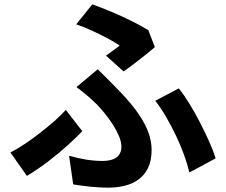

<svg xmlns="http://www.w3.org/2000/svg" viewBox="-20 -817 1040 884"><path d="M468 -561Q486 -574 503.5 -586.5Q521 -599 531 -607Q510 -622 477 -639.5Q444 -657 406.5 -674.5Q369 -692 331 -705L405 -797Q447 -782 493.5 -762.5Q540 -743 584.5 -721Q629 -699 663 -678L693 -600Q683 -591 665.5 -577Q648 -563 626.5 -546Q605 -529 584.5 -513.5Q564 -498 549 -488ZM298 -100Q339 -88 377.5 -82Q416 -76 452 -76Q478 -76 497.5 -82.5Q517 -89 528 -104Q539 -119 539 -142Q539 -164 527.5 -191Q516 -218 498.5 -245Q481 -272 461.5 -296Q442 -320 425 -337Q406 -356 382 -376.5Q358 -397 332 -416L430 -498Q453 -475 472.5 -456Q492 -437 511 -417Q565 -363 602 -314.5Q639 -266 658.5 -219.5Q678 -173 678 -127Q678 -77 661.5 -43.5Q645 -10 617 10Q589 30 553 38.5Q517 47 479 47Q437 47 395 42.5Q353 38 317 32ZM852 -23Q843 -61 827 -105Q811 -149 789.5 -194Q768 -239 744 -280Q720 -321 695 -353L803 -410Q826 -382 851 -341.5Q876 -301 899.5 -255.5Q923 -210 942.5 -166.5Q962 -123 973 -88ZM359 -213Q331 -184 292 -148.5Q253 -113 205.5 -76.5Q158 -40 104 -7L28 -115Q61 -132 96 -155.5Q131 -179 165.5 -206Q200 -233 230.5 -259.5Q261 -286 283 -311Z"/></svg>

Font: Noto Sans SC
Style: Bold
Weight: 700
Designer: Ryoko NISHIZUKA  (kana, bopomofo & ideographs); Paul D. Hunt (Latin, Greek & Cyrillic); Sandoll Communications , Soo-you
Foundry: Adobe
Version: Version 2.004-H2;hotconv 1.0.118;makeotfexe 2.5.65603